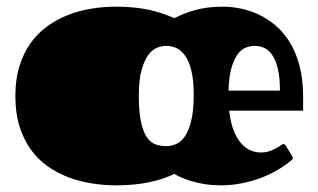

<svg xmlns="http://www.w3.org/2000/svg" viewBox="-20 -537 952 574"><path d="M816.9 -266.1Q816.9 -305.2 810.8 -330.8Q804.7 -356.4 794.4 -371.8Q784.2 -387.2 770.3 -393.6Q756.3 -399.9 741.2 -399.9Q730 -399.9 716.8 -395.5Q703.6 -391.1 692.1 -377Q680.7 -362.8 672.6 -336.4Q664.6 -310.1 663.1 -266.1ZM886.2 -206.1H665Q669.4 -169.4 679.2 -145.5Q689 -121.6 702.1 -107.2Q715.3 -92.8 730.2 -86.9Q745.1 -81.1 759.3 -81.1Q773.9 -81.1 785.4 -85Q796.9 -88.9 805.4 -93.8Q814 -98.6 819.3 -102.5Q824.7 -106.4 827.1 -106.4Q831.1 -106.4 835 -100.6L852.5 -71.8Q853.5 -69.8 854.5 -68.1Q855.5 -66.4 855.5 -64.9Q855.5 -61.5 853 -59.3Q850.6 -57.1 849.1 -56.2Q833.5 -43 811.5 -29.8Q789.6 -16.6 762.9 -6.3Q736.3 3.9 705.1 10.5Q673.8 17.1 640.1 17.1Q615.2 17.1 593.5 13.7Q571.8 10.3 554.2 5.1Q536.6 0 523.2 -5.9Q509.8 -11.7 501 -17.1Q470.2 -1.5 426 7.8Q381.8 17.1 327.1 17.1Q290.5 17.1 253.9 11.2Q217.3 5.4 183.8 -7.3Q150.4 -20 121.6 -40.5Q92.8 -61 71.5 -90.8Q50.3 -120.6 38.1 -159.9Q25.9 -199.2 25.9 -250Q25.9 -299.8 38.1 -339.1Q50.3 -378.4 71.5 -408.2Q92.8 -438 121.6 -458.7Q150.4 -479.5 183.8 -492.4Q217.3 -505.4 253.9 -511.2Q290.5 -517.1 327.1 -517.1Q356 -517.1 380.4 -514.6Q404.8 -512.2 425.8 -507.6Q446.8 -502.9 465.3 -496.6Q483.9 -490.2 501 -482.9Q514.2 -489.3 528.8 -495.4Q543.5 -501.5 561 -506.3Q578.6 -511.2 599.6 -514.2Q620.6 -517.1 647 -517.1Q669.4 -517.1 695.8 -512.2Q722.2 -507.3 748.8 -495.6Q775.4 -483.9 800 -464.1Q824.7 -444.3 844 -414.3Q863.3 -384.3 874.8 -343Q886.2 -301.8 886.2 -247.1ZM477.1 -100.1Q492.2 -100.1 507.1 -106.7Q522 -113.3 533.4 -130.4Q544.9 -147.5 552 -177.5Q559.1 -207.5 559.1 -253.9Q559.1 -297.9 552 -326.2Q544.9 -354.5 533.2 -370.8Q521.5 -387.2 506.8 -393.6Q492.2 -399.9 477.1 -399.9Q465.3 -399.9 451.2 -395Q437 -390.1 424.6 -374.3Q412.1 -358.4 403.6 -328.9Q395 -299.3 395 -250Q395 -200.7 401.9 -170.9Q408.7 -141.1 419.9 -125.5Q431.2 -109.9 446 -105Q460.9 -100.1 477.1 -100.1Z"/></svg>

Font: Fascinate
Style: Regular
Weight: 900
Designer: Astigmatic (AOETI)
Foundry: Astigmatic (AOETI)
Version: Version 1.000